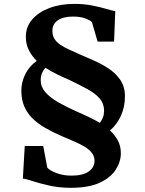

<svg xmlns="http://www.w3.org/2000/svg" viewBox="-20 -842 726 962"><path d="M196.5 -110.5 217 -2Q227.5 11.5 261.8 24.8Q296 38 338 38Q395.5 38 424.5 17.2Q453.5 -3.5 453.5 -36.5Q453.5 -59 440.2 -76Q427 -93 404.2 -106.8Q381.5 -120.5 352 -133.2Q322.5 -146 289.5 -160Q243 -180 205.5 -201.8Q168 -223.5 141.8 -249.8Q115.5 -276 101.2 -309.8Q87 -343.5 87 -387.5Q87 -431.5 107 -471Q127 -510.5 164 -537Q140 -560.5 124.8 -590.2Q109.5 -620 109.5 -658.5Q109.5 -707.5 141 -744.2Q172.5 -781 227.5 -801.8Q282.5 -822.5 353.5 -822.5Q400.5 -822.5 441.5 -814.5Q482.5 -806.5 512.5 -797.5Q542.5 -788.5 557.5 -786L551.5 -633.5H469L441 -730Q436.5 -738 410.5 -748.5Q384.5 -759 346.5 -759Q296.5 -759 269.5 -740.2Q242.5 -721.5 242.5 -687.5Q242.5 -664.5 252.5 -648Q262.5 -631.5 280.8 -618.8Q299 -606 323.8 -594.8Q348.5 -583.5 377.5 -570.5Q407.5 -557 446.2 -540.5Q485 -524 521.5 -500.5Q558 -477 582 -442.8Q606 -408.5 606 -359.5Q606 -304.5 584.8 -259.8Q563.5 -215 531 -188.5Q555.5 -166 570.5 -138Q585.5 -110 585.5 -74.5Q585.5 -32 560 8Q534.5 48 479.5 73.5Q424.5 99 335.5 99Q277 99 228 88Q179 77 144.8 65.8Q110.5 54.5 94.5 53L104 -110.5ZM366 -282.5Q380.5 -276 395 -269.5Q409.5 -263 423.8 -256.2Q438 -249.5 452 -242.2Q466 -235 480 -226.5Q490.5 -239.5 496 -254.5Q501.5 -269.5 501.5 -287Q501.5 -322.5 479.8 -348Q458 -373.5 418.5 -395.2Q379 -417 326.5 -442Q313 -448 298.2 -454.5Q283.5 -461 268 -468.5Q252.5 -476 237.5 -484.5Q222.5 -493 208 -502.5Q196 -489.5 190 -474.2Q184 -459 184 -439.5Q184 -406.5 207.5 -379.8Q231 -353 272 -329.5Q313 -306 366 -282.5Z"/></svg>

Font: Merriweather 36pt ExtraBold
Style: Regular
Weight: 800
Designer: Eben Sorkin
Foundry: Eben Sorkin
Version: Version 2.100